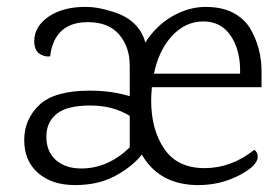

<svg xmlns="http://www.w3.org/2000/svg" viewBox="-20 -520 807 555"><path d="M425 -307H674Q676 -372 648 -415Q620 -458 568 -458Q516 -458 477.5 -416.5Q439 -375 425 -307ZM355 -185Q307 -215 240.5 -215Q174 -215 144 -191Q114 -167 114 -124.5Q114 -82 141.5 -57.5Q169 -33 215 -33Q292 -33 355 -94ZM703 -438Q736 -382 736 -314V-268H419Q417 -244 417 -229Q417 -145 455 -89.5Q493 -34 571 -34Q649 -34 715 -87Q725 -80 725 -67Q725 -41 671 -13Q617 15 553 15Q441 15 390 -73Q362 -38 313 -11.5Q264 15 197 15Q130 15 90 -20Q50 -55 50 -115Q50 -175 93.5 -216.5Q137 -258 240 -258Q302 -258 355 -242V-331Q355 -384 324.5 -420Q294 -456 234 -456Q164 -456 138 -404Q127 -381 125 -357Q107 -355 93 -365.5Q79 -376 79 -401Q79 -444 121.5 -472.5Q164 -501 231 -500Q260 -500 300 -488Q382 -465 400 -397Q432 -447 479 -473.5Q526 -500 574 -500Q622 -500 654 -483Q686 -466 703 -438Z"/></svg>

Font: Karma Light
Style: Regular
Weight: 300
Designer: Joana Correia
Foundry: Indian Type Foundry
Version: Version 1.202;PS 1.0;hotconv 1.0.78;makeotf.lib2.5.61930; tt